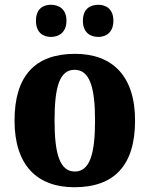

<svg xmlns="http://www.w3.org/2000/svg" viewBox="-20 -776 628 806"><path d="M393 -621C424 -621 456 -639 456 -689C456 -739 424 -756 393 -756C359 -756 328 -739 328 -689C328 -639 359 -621 393 -621ZM194 -621C226 -621 259 -639 259 -689C259 -739 226 -756 194 -756C161 -756 131 -739 131 -689C131 -639 161 -621 194 -621ZM292 10C460 10 547 -82 547 -270C547 -458 451 -550 295 -550C128 -550 41 -458 41 -270C41 -82 136 10 292 10ZM294 -56C231 -56 209 -130 209 -270C209 -411 230 -483 293 -483C356 -483 379 -411 379 -270C379 -130 357 -56 294 -56Z"/></svg>

Font: Noto Serif Tamil SemiCondensed ExtraBold
Style: Regular
Weight: 800
Width: 4
Designer: Indian Type Foundry, Tom Grace, and the Monotype Design Team
Foundry: Monotype Imaging Inc.
Version: Version 2.004